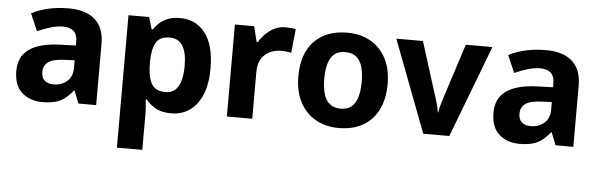

<svg xmlns="http://www.w3.org/2000/svg" viewBox="-50 -726 3533 1136"><g transform="rotate(5 1716.5 -158.0)"><path d="M208.3 10Q135.9 10 87.9 -31.9Q39.9 -73.7 39.9 -161.2Q39.9 -246.7 102 -290.2Q164.1 -333.7 286.5 -337.7L378.1 -340.7V-358.1Q378.1 -406.7 355.8 -426.3Q333.6 -445.9 294 -445.9Q257.5 -445.9 218.3 -434Q179 -422.2 141.2 -404.9L97.1 -507.5Q140 -530.2 195.6 -543.1Q251.3 -556 317.3 -556Q419.6 -556 473.9 -507.5Q528.2 -459 528.2 -363.8V0H422.7L393.5 -74.2H389.5Q366.5 -45.2 342 -26.3Q317.5 -7.4 285.7 1.3Q253.9 10 208.3 10ZM265.5 -100Q313.4 -100 345.9 -128.1Q378.4 -156.1 378.4 -207.9V-252.8L320.7 -250.5Q250 -247.7 221.9 -226.7Q193.7 -205.7 193.7 -167.5Q193.7 -132.9 213.6 -116.5Q233.5 -100 265.5 -100Z M672.4 240V-546.4H795L816.2 -475.2H823.2Q838 -497.6 858.7 -516Q879.4 -534.4 908.7 -545.4Q938.1 -556.4 978 -556.4Q1072.8 -556.4 1128.1 -484.6Q1183.4 -412.9 1183.4 -274.5Q1183.4 -181.7 1156.5 -117.9Q1129.6 -54.2 1082.6 -22.1Q1035.5 10 974 10Q914.4 10 878.8 -12Q843.2 -33.9 823.2 -59.5H817.2Q819.2 -41.2 821.2 -17.7Q823.2 5.9 823.2 31V240ZM929.3 -112.4Q963 -112.4 985.4 -131.2Q1007.7 -149.9 1018.6 -186.4Q1029.6 -222.8 1029.6 -276.1Q1029.6 -356.5 1004.1 -396.3Q978.7 -436 927.9 -436Q870.3 -436 847.8 -399.8Q825.2 -363.5 823.2 -290.9V-275.1Q823.2 -196.2 845.7 -154.3Q868.1 -112.4 929.3 -112.4Z M1304.4 0V-546.4H1419.1L1441.3 -454.5H1448.4Q1472.5 -496.6 1513.8 -526.5Q1555.1 -556.4 1605.7 -556.4Q1621.3 -556.4 1638.5 -554.6Q1655.7 -552.8 1665.6 -550.4L1650.9 -409Q1639.8 -411.4 1624.9 -413.4Q1610 -415.4 1588.7 -415.4Q1558 -415.4 1527.2 -402.3Q1496.4 -389.3 1475.8 -359.1Q1455.2 -329 1455.2 -277.5V0Z M1968.6 10Q1892.4 10 1832.9 -23.1Q1773.3 -56.2 1739.2 -119.9Q1705.1 -183.6 1705.1 -274.4Q1705.1 -409.9 1776.3 -483.2Q1847.6 -556.4 1971.8 -556.4Q2049 -556.4 2108.2 -523.6Q2167.4 -490.8 2201.3 -428Q2235.2 -365.3 2235.2 -274.5Q2235.2 -183.7 2202.8 -120Q2170.4 -56.3 2110.8 -23.1Q2051.3 10 1968.6 10ZM1970.8 -105.1Q2010.1 -105.1 2034.4 -124.9Q2058.8 -144.7 2070.1 -183Q2081.4 -221.3 2081.4 -274.3Q2081.4 -328.1 2069.9 -365.2Q2058.4 -402.3 2033.9 -421.6Q2009.5 -440.9 1969.8 -440.9Q1911.5 -440.9 1885.2 -397.9Q1858.9 -354.8 1858.9 -274.5Q1858.9 -221.3 1870.2 -183Q1881.5 -144.7 1906.5 -124.9Q1931.4 -105.1 1970.8 -105.1Z M2470.9 0 2263 -546.4H2421.1L2522.9 -223.7Q2526.6 -213.3 2531.3 -196.9Q2536 -180.6 2540 -164Q2543.9 -147.5 2545.1 -134.1H2548.5Q2550.1 -147.5 2553.9 -163.6Q2557.7 -179.8 2563 -195.8Q2568.2 -211.8 2571.5 -223.1L2675.8 -546.4H2833.8L2625.6 0Z M3042.3 10Q2969.9 10 2921.9 -31.9Q2873.9 -73.7 2873.9 -161.2Q2873.9 -246.7 2936 -290.2Q2998.1 -333.7 3120.5 -337.7L3212.1 -340.7V-358.1Q3212.1 -406.7 3189.8 -426.3Q3167.6 -445.9 3128 -445.9Q3091.5 -445.9 3052.3 -434Q3013 -422.2 2975.2 -404.9L2931.1 -507.5Q2974 -530.2 3029.6 -543.1Q3085.3 -556 3151.3 -556Q3253.6 -556 3307.9 -507.5Q3362.2 -459 3362.2 -363.8V0H3256.7L3227.5 -74.2H3223.5Q3200.5 -45.2 3176 -26.3Q3151.5 -7.4 3119.7 1.3Q3087.9 10 3042.3 10ZM3099.5 -100Q3147.4 -100 3179.9 -128.1Q3212.4 -156.1 3212.4 -207.9V-252.8L3154.7 -250.5Q3084 -247.7 3055.9 -226.7Q3027.7 -205.7 3027.7 -167.5Q3027.7 -132.9 3047.6 -116.5Q3067.5 -100 3099.5 -100Z"/></g></svg>

Font: Noto Sans Symbols
Style: Regular
Weight: 400
Designer: Monotype Design Team
Foundry: Monotype Imaging Inc.
Version: Version 2.002